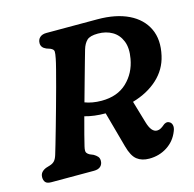

<svg xmlns="http://www.w3.org/2000/svg" viewBox="-104 -806 934 924"><g transform="rotate(-15 362.5 -344.0)"><path d="M675.5 -84Q658 -39 618.2 -13.2Q578.5 12.5 528.5 12.5Q491.5 12.5 467.8 -6Q444 -24.5 430.5 -74.5L381.5 -252.5Q352.5 -252.5 326.8 -255.8Q301 -259 278.5 -265.5Q266 -219 256 -181.2Q246 -143.5 242 -125Q236.5 -101.5 241.8 -94Q247 -86.5 256 -82L274 -74.5Q286 -67.5 293 -59.5Q300 -51.5 300 -38.5Q300 -21 288.8 -10.5Q277.5 0 255.5 0H43.5Q22 0 14.2 -9.5Q6.5 -19 6.5 -34Q6.5 -49.5 15.5 -59.2Q24.5 -69 38.5 -74L56.5 -79.5Q71.5 -84 80.2 -93.2Q89 -102.5 95 -122Q99.5 -136 109.2 -169.8Q119 -203.5 131.8 -248.5Q144.5 -293.5 158.2 -342.5Q172 -391.5 184.2 -437.2Q196.5 -483 205.5 -518Q214.5 -553 217.5 -569Q222.5 -593.5 221.8 -604Q221 -614.5 205 -621.5L186 -628Q161.5 -638.5 161.5 -660.5Q161.5 -678.5 173.2 -689.2Q185 -700 206 -700H460Q552 -700 614.8 -669.5Q677.5 -639 704 -583Q730.5 -527 713 -450.5Q698.5 -385.5 648.8 -339.8Q599 -294 523 -272L555.5 -161.5Q571 -108.5 599.5 -108.5Q610 -108.5 619 -113.8Q628 -119 636 -126Q641 -131 649.2 -133.5Q657.5 -136 664.5 -132.5Q676 -128 679.5 -114.8Q683 -101.5 675.5 -84ZM365.5 -575.5Q360 -557 349.2 -518.5Q338.5 -480 324.5 -430.5Q310.5 -381 296.5 -330Q313 -323.5 334 -319.8Q355 -316 379 -316Q458 -316 505.5 -361.2Q553 -406.5 565 -475Q574.5 -527 560.2 -562.2Q546 -597.5 515.5 -615.2Q485 -633 444.5 -633Q404.5 -633 389 -617.8Q373.5 -602.5 365.5 -575.5Z"/></g></svg>

Font: Fraunces 9pt S100 SemiBold
Style: Italic
Weight: 600
Italic angle: -16°
Version: Version 1.000; ttfautohint (v1.8.3)